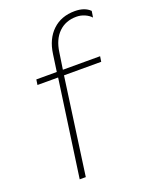

<svg xmlns="http://www.w3.org/2000/svg" viewBox="-139 -809 690 883"><g transform="rotate(-20 206.0 -367.5)"><path d="M337.9 -734.9Q386.2 -734.9 412.1 -709L407.2 -678.2Q396 -690.9 376.7 -699.5Q357.4 -708 335.9 -708Q283.2 -708 249.3 -674.8Q215.3 -641.6 207 -581.1L194.8 -500H377L373 -474.1H190.9L125 0H95.2L162.1 -474.1H61L64.9 -500H165L176.8 -583Q186.5 -654.3 229 -694.6Q271.5 -734.9 337.9 -734.9Z"/></g></svg>

Font: Human Sans ExtraLight
Style: Italic
Weight: 200
Italic angle: -8°
Designer: Tim Radville
Foundry: Continuum
Version: Version 1.000;FEAKit 1.0